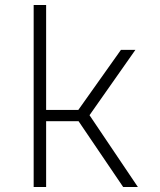

<svg xmlns="http://www.w3.org/2000/svg" viewBox="-20 -750 640 770"><path d="M115 0V-730H165V-309H294L465 -550H523L339 -288L533 0H474L295 -264H165V0Z"/></svg>

Font: JetBrains Mono NL Thin
Style: Regular
Weight: 100
Monospace: yes
Designer: Philipp Nurullin, Konstantin Bulenkov
Foundry: JetBrains
Version: Version 2.305; ttfautohint (v1.8.4.7-5d5b)